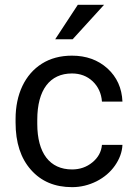

<svg xmlns="http://www.w3.org/2000/svg" viewBox="-20 -770 563 800"><path d="M210 -606.4H282.7L413.6 -750H304.2ZM280.3 -64C187 -64 135.3 -132.3 135.3 -253.9V-271C135.3 -396 188 -463.9 279.8 -463.9C314 -463.9 342.8 -453.1 366.2 -431.2C389.2 -409.2 402.3 -380.9 404.8 -346.7H490.2C487.8 -403.3 466.8 -449.2 427.7 -484.9C388.2 -520.5 338.9 -538.1 279.8 -538.1C231.4 -538.1 189.9 -526.9 154.8 -504.9C84 -460.4 44.9 -377.4 44.9 -274.4V-259.3C44.9 -175.8 66.4 -110.4 108.9 -62.5C151.4 -14.2 208.5 9.8 280.3 9.8C315.9 9.8 350.1 1.5 382.3 -14.6C414.1 -30.8 439.9 -52.7 459 -80.1C478 -107.4 488.8 -136.2 490.2 -166.5H404.8C402.3 -137.2 388.7 -112.8 364.7 -93.3C340.8 -73.7 312.5 -64 280.3 -64Z"/></svg>

Font: Roboto
Style: Regular
Weight: 400
Designer: Google
Version: Version 2.137; 2017